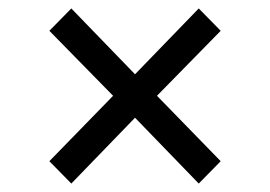

<svg xmlns="http://www.w3.org/2000/svg" viewBox="-20 -557 640 455"><path d="M149 -122 97 -175 248 -330 97 -484 149 -537 300 -381 451 -537 503 -484 352 -330 503 -175 451 -122 300 -278Z"/></svg>

Font: Source Code Pro ExtraLight Medium
Style: Regular
Weight: 500
Monospace: yes
Version: Version 1.018;hotconv 1.0.116;makeotfexe 2.5.65601